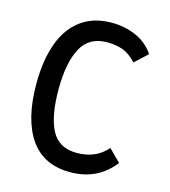

<svg xmlns="http://www.w3.org/2000/svg" viewBox="-112 -823 823 931"><g transform="rotate(15 300.0 -358.0)"><path d="M57 -354Q57 -473 88.2 -558.2Q119.5 -643.5 181.8 -689Q244 -734.5 335 -734.5Q400.5 -734.5 457 -709.8Q513.5 -685 548 -634L485 -575.5Q450.5 -612.5 416 -624.8Q381.5 -637 337 -637Q247 -637 207.5 -563.2Q168 -489.5 168 -355Q168 -222 205 -151.2Q242 -80.5 332.5 -80.5Q378.5 -80.5 416.2 -95.8Q454 -111 484.5 -146L544 -86.5Q504 -35 449.8 -8.5Q395.5 18 324.5 18Q191.5 18 124.2 -79.2Q57 -176.5 57 -354Z"/></g></svg>

Font: JuliaMono Medium
Style: Regular
Weight: 500
Monospace: yes
Designer: cormullion
Foundry: corm
Version: Version 0.054; ttfautohint (v1.8.4)